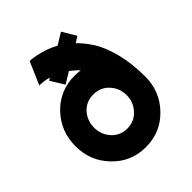

<svg xmlns="http://www.w3.org/2000/svg" viewBox="-201 -835 971 971"><g transform="rotate(-45 284.5 -350.0)"><path d="M280 -499Q175 -499 103 -425Q31 -350 31 -243Q31 -137 103 -63Q175 12 280 12Q386 12 458 -63Q530 -137 530 -243Q530 -350 458 -425Q386 -499 280 -499ZM280 -365Q330 -365 363 -330Q397 -294 397 -243Q397 -193 363 -157Q330 -121 280 -121Q230 -121 197 -157Q164 -193 164 -243Q164 -294 197 -330Q230 -365 280 -365ZM119 -590Q165 -591 219 -569Q262 -551 302 -515Q341 -481 366 -422Q381 -386 389 -341Q397 -296 397 -243H530Q530 -338 510 -415Q500 -453 487 -484.5Q474 -516 459 -539Q444 -562 426.5 -583Q409 -604 389 -622Q368 -640 349 -653Q330 -666 313 -674Q279 -691 243 -700Q221 -706 203 -709Q185 -712 172 -712ZM171 -572 216 -499 433 -631 389 -705Z"/></g></svg>

Font: Unageo
Style: Bold
Weight: 700
Designer: Richard Sepsi
Foundry: Richard Sepsi
Version: Version 2.000